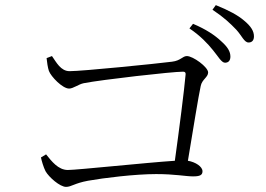

<svg xmlns="http://www.w3.org/2000/svg" viewBox="-20 -798 1040 750"><path d="M162 -571C163 -558 167 -532 171 -521C179 -499 224 -452 250 -452C266 -452 287 -469 307 -473C379 -487 652 -518 695 -518C702 -518 706 -515 705 -507C700 -449 680 -292 663 -170C555 -163 281 -134 245 -134C207 -134 181 -169 160 -195L140 -183C142 -172 150 -144 158 -129C171 -106 214 -68 238 -68C259 -68 270 -82 324 -92C385 -103 508 -118 590 -118C664 -118 705 -109 734 -109C761 -109 771 -114 771 -129C771 -147 744 -165 714 -170C734 -290 755 -421 764 -462C769 -488 793 -496 793 -515C793 -536 734 -579 710 -579C693 -579 686 -561 652 -557C590 -549 301 -520 252 -520C217 -520 200 -555 183 -579ZM720 -687C763 -658 791 -628 812 -602C832 -578 845 -553 859 -553C872 -553 880 -561 880 -577C880 -596 870 -614 844 -637C820 -660 784 -684 734 -705ZM810 -760C855 -730 879 -707 903 -682C925 -658 934 -632 951 -632C964 -632 972 -640 972 -656C972 -676 961 -695 933 -718C910 -738 873 -758 823 -778Z"/></svg>

Font: Noto Serif CJK JP Light
Style: Regular
Weight: 300
Designer: Ryoko NISHIZUKA 西塚涼子 (kana & ideographs); Frank Grießhammer (Latin, Greek & Cyrillic); Wenlong ZHANG 张文龙 (bopomofo); San
Foundry: Adobe Systems Incorporated
Version: Version 1.001;PS 1.001;hotconv 16.6.54;makeotf.lib2.5.65590